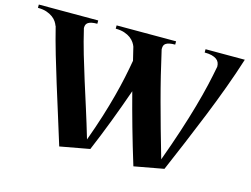

<svg xmlns="http://www.w3.org/2000/svg" viewBox="-127 -860 1332 1020"><g transform="rotate(15 539.5 -350.0)"><path d="M-30.8 -700.2H295.9V-682.1Q277.3 -682.1 265.1 -679.4Q252.9 -676.8 245.8 -671.9Q238.8 -667 235.8 -660.2Q232.9 -653.3 232.9 -645V-641.1Q249.5 -570.3 268.8 -504.6Q288.1 -439 309.3 -371.6Q330.6 -304.2 353.8 -231.4Q377 -158.7 401.9 -74.2Q429.7 -149.9 450.2 -215.6Q470.7 -281.2 485.8 -338.6Q501 -396 511.5 -446Q522 -496.1 529.8 -541L512.2 -613.8Q508.8 -624 500.7 -636Q492.7 -647.9 479 -658.2Q465.3 -668.5 445.1 -675.3Q424.8 -682.1 397 -682.1V-700.2H724.1V-682.1Q705.1 -682.1 692.9 -679.4Q680.7 -676.8 673.6 -671.9Q666.5 -667 663.8 -660.2Q661.1 -653.3 661.1 -645V-639.2Q676.8 -568.8 692.9 -503.2Q709 -437.5 727.1 -370.4Q745.1 -303.2 765.4 -230.7Q785.6 -158.2 810.1 -74.2Q844.7 -168.9 870.6 -248.3Q896.5 -327.6 915.5 -395Q934.6 -462.4 947.8 -519.3Q960.9 -576.2 970.2 -626V-627.9Q970.2 -639.6 965.8 -649.7Q961.4 -659.7 951.4 -666.7Q941.4 -673.8 925.5 -678Q909.7 -682.1 886.2 -682.1V-700.2H1102.1Q1076.7 -619.6 1045.4 -534.7Q1014.2 -449.7 979.7 -364.3Q945.3 -278.8 909.7 -194.3Q874 -109.9 839.8 -29.8L676.8 0Q644.5 -105 617.9 -199.2Q591.3 -293.5 567.9 -383.8Q536.1 -293 502.2 -204.1Q468.3 -115.2 432.1 -29.8L269 0Q242.7 -85.4 218 -163.6Q193.4 -241.7 170.2 -316.4Q147 -391.1 125.5 -464.4Q104 -537.6 85 -613.8H84Q80.6 -624 72.8 -636Q64.9 -647.9 51 -658.2Q37.1 -668.5 17.1 -675.3Q-2.9 -682.1 -30.8 -682.1Z"/></g></svg>

Font: Uncial Antiqua
Style: Regular
Weight: 400
Version: Version 1.000